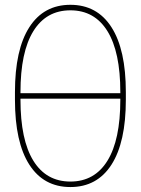

<svg xmlns="http://www.w3.org/2000/svg" viewBox="-20 -755 574 783"><path d="M267.1 7.8Q158.2 7.8 99.6 -83.5Q41 -174.8 41 -348.1V-379.4Q41 -552.7 99.6 -644Q158.2 -735.4 267.1 -735.4Q376 -735.4 434.6 -644Q493.2 -552.7 493.2 -379.4V-348.1Q493.2 -174.8 434.6 -83.5Q376 7.8 267.1 7.8ZM267.1 -14.6Q365.7 -14.6 418.2 -99.6Q470.7 -184.6 470.7 -348.1V-352.5H63.5V-348.1Q63.5 -184.6 116 -99.6Q168.5 -14.6 267.1 -14.6ZM63.5 -375H470.7V-379.4Q470.7 -543 418.2 -627.9Q365.7 -712.9 267.1 -712.9Q168.5 -712.9 116 -627.9Q63.5 -543 63.5 -379.4Z"/></svg>

Font: Inter Display Thin
Style: Regular
Weight: 100
Designer: Rasmus Andersson
Foundry: rsms
Version: Version 4.000;git-a52131595